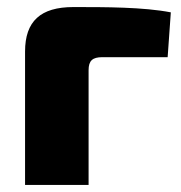

<svg xmlns="http://www.w3.org/2000/svg" viewBox="-20 -524 512 544"><path d="M188 -504C95 -504 51 -464 51 -378V0H231V-325C231 -352 242 -362 270 -362H455L464 -489C386 -504 280 -504 188 -504Z"/></svg>

Font: Exo 2 Extra Bold
Style: Regular
Weight: 800
Designer: Natanael Gama
Version: Version 1.001;PS 001.001;hotconv 1.0.88;makeotf.lib2.5.64775